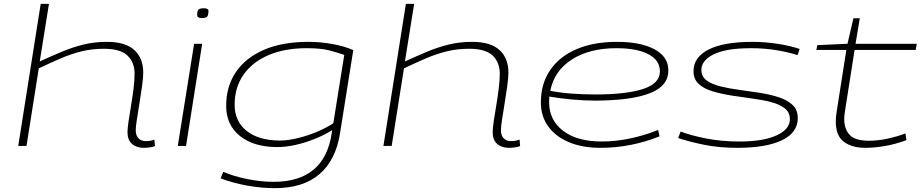

<svg xmlns="http://www.w3.org/2000/svg" viewBox="-20 -760 4800 1000"><path d="M687 -82Q687 -54 701.5 -39.5Q716 -25 739 -25Q764 -25 784 -33L787 1Q774 6 757.5 8Q741 10 729 10Q691 10 667.5 -10.5Q644 -31 644 -72Q644 -91 649.5 -128Q655 -165 662.5 -209.5Q670 -254 675.5 -298Q681 -342 681 -376Q681 -435 644 -470.5Q607 -506 522 -506Q459 -506 404.5 -492.5Q350 -479 296.5 -456Q243 -433 182 -404L118 0H75L192 -740H235L187 -440Q246 -467 302 -490.5Q358 -514 415 -528Q472 -542 537 -542Q633 -542 679.5 -499.5Q726 -457 726 -382Q726 -355 720 -312Q714 -269 706.5 -223Q699 -177 693 -138.5Q687 -100 687 -82Z M1041 -717Q1066 -717 1066 -703Q1065 -677 1057 -671.5Q1049 -666 1030 -666Q1007 -666 1007 -682Q1007 -706 1015.5 -711.5Q1024 -717 1041 -717ZM906 0 991 -532H1033L949 0Z M1129 169 1143 135Q1199 159 1269.5 173Q1340 187 1405 187Q1671 187 1708 -68L1710 -82Q1668 -56 1618 -36Q1568 -16 1518 -5Q1468 6 1425 6Q1302 6 1230 -51.5Q1158 -109 1158 -209Q1158 -310 1208.5 -384.5Q1259 -459 1354.5 -500.5Q1450 -542 1586 -542Q1650 -542 1712.5 -530.5Q1775 -519 1820 -499L1751 -66Q1729 74 1644 147Q1559 220 1411 220Q1341 220 1266.5 206.5Q1192 193 1129 169ZM1773 -474Q1739 -486 1695 -497.5Q1651 -509 1578 -509Q1461 -509 1376.5 -472Q1292 -435 1247 -369Q1202 -303 1202 -215Q1202 -128 1265 -78Q1328 -28 1439 -28Q1478 -28 1528.5 -40Q1579 -52 1628.5 -72.5Q1678 -93 1716 -118Z M2589 -82Q2589 -54 2603.5 -39.5Q2618 -25 2641 -25Q2666 -25 2686 -33L2689 1Q2676 6 2659.5 8Q2643 10 2631 10Q2593 10 2569.5 -10.5Q2546 -31 2546 -72Q2546 -91 2551.5 -128Q2557 -165 2564.5 -209.5Q2572 -254 2577.5 -298Q2583 -342 2583 -376Q2583 -435 2546 -470.5Q2509 -506 2424 -506Q2361 -506 2306.5 -492.5Q2252 -479 2198.5 -456Q2145 -433 2084 -404L2020 0H1977L2094 -740H2137L2089 -440Q2148 -467 2204 -490.5Q2260 -514 2317 -528Q2374 -542 2439 -542Q2535 -542 2581.5 -499.5Q2628 -457 2628 -382Q2628 -355 2622 -312Q2616 -269 2608.5 -223Q2601 -177 2595 -138.5Q2589 -100 2589 -82Z M3415 -50Q3344 -21 3265.5 -5.5Q3187 10 3107 10Q3013 10 2943 -19.5Q2873 -49 2835 -102Q2797 -155 2797 -226Q2797 -324 2845.5 -395Q2894 -466 2983 -504Q3072 -542 3194 -542Q3316 -542 3388.5 -503.5Q3461 -465 3461 -393Q3461 -312 3365 -274.5Q3269 -237 3084 -236Q3020 -236 2956.5 -242Q2893 -248 2841 -257Q2840 -242 2840 -227Q2840 -135 2912.5 -79Q2985 -23 3114 -23Q3255 -23 3408 -83ZM3191 -509Q3051 -509 2959 -450.5Q2867 -392 2846 -287Q2897 -277 2957.5 -272.5Q3018 -268 3080 -268Q3241 -268 3329 -296.5Q3417 -325 3417 -388Q3417 -447 3356.5 -478Q3296 -509 3191 -509Z M3512 -41 3525 -75Q3576 -55 3656.5 -39Q3737 -23 3830 -23Q3956 -23 4025 -55Q4094 -87 4094 -139Q4094 -175 4067 -196Q4040 -217 3995 -228.5Q3950 -240 3896.5 -247Q3843 -254 3789.5 -262.5Q3736 -271 3691 -284.5Q3646 -298 3619 -323Q3592 -348 3592 -389Q3592 -462 3670.5 -502Q3749 -542 3900 -542Q3962 -542 4028.5 -532Q4095 -522 4145 -505L4134 -473Q4083 -489 4022 -499Q3961 -509 3892 -509Q3763 -509 3698 -477.5Q3633 -446 3633 -395Q3633 -361 3660.5 -341Q3688 -321 3732.5 -310Q3777 -299 3830.5 -292Q3884 -285 3937.5 -276.5Q3991 -268 4036 -253.5Q4081 -239 4108 -213.5Q4135 -188 4135 -145Q4135 -69 4052.5 -29.5Q3970 10 3821 10Q3726 10 3647 -6Q3568 -22 3512 -41Z M4696 -65 4701 -30Q4641 -8 4586 1Q4531 10 4488 10Q4417 10 4375 -21.5Q4333 -53 4333 -128Q4333 -150 4338 -181L4388 -500H4232L4237 -525L4394 -532L4425 -665H4458L4436 -532H4755L4749 -500H4431L4381 -182Q4379 -171 4378 -160Q4377 -149 4377 -138Q4377 -89 4405 -58Q4433 -27 4506 -27Q4553 -27 4601.5 -37.5Q4650 -48 4696 -65Z"/></svg>

Font: Georama ExtraExtended ExtraLight
Style: Italic
Weight: 200
Width: 8
Italic angle: -9°
Designer: Jean-Baptiste Levee
Foundry: Production Type
Version: Version 1.000